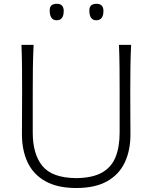

<svg xmlns="http://www.w3.org/2000/svg" viewBox="-20 -965 791 996"><path d="M376 10.3Q278.3 10.3 215.8 -24.7Q153.3 -59.6 123.5 -122.3Q93.8 -185.1 93.8 -268.1Q93.8 -301.3 94.2 -361.8Q94.7 -422.4 94.7 -488.3Q94.7 -556.2 94.2 -613.3Q93.8 -670.4 91.3 -732.4H154.3Q151.4 -670.4 150.6 -613.3Q149.9 -556.2 149.9 -488.3V-276.9Q149.9 -165 200.4 -103.5Q251 -42 376 -41Q459.5 -42 508.8 -69.6Q558.1 -97.2 579.3 -149.9Q600.6 -202.6 600.6 -277.8V-488.3Q600.6 -556.2 600.1 -613.3Q599.6 -670.4 597.2 -732.4H660.2Q657.2 -670.4 656.5 -613.3Q655.8 -556.2 655.8 -488.3Q655.8 -422.4 656.2 -361.8Q656.7 -301.3 656.7 -268.1Q656.7 -184.6 627.2 -122.1Q597.7 -59.6 535.6 -24.7Q473.6 10.3 376 10.3ZM479 -859.9Q443.4 -859.9 443.4 -911.6Q443.4 -945.3 480.5 -945.3Q516.6 -945.3 516.6 -908.2Q516.6 -859.9 479 -859.9ZM273.9 -859.9Q237.8 -859.9 237.8 -911.6Q237.8 -945.3 274.9 -945.3Q310.5 -945.3 310.5 -908.2Q310.5 -859.9 273.9 -859.9Z"/></svg>

Font: Pinar-DS2-FD Light
Style: Regular
Weight: 300
Designer: Amin Abedi
Version: Version 2.000